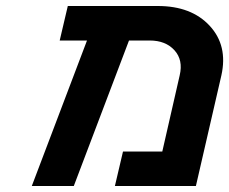

<svg xmlns="http://www.w3.org/2000/svg" viewBox="-20 -620 764 640"><path d="M579 -369Q591 -420 561.5 -452.5Q532 -485 479 -485H410L226 0H86L270 -485H179L206 -600H506Q618 -600 679 -534Q740 -468 718 -369L633 0H363L390 -115H521Z"/></svg>

Font: Miedinger
Style: Bold-Italic
Weight: 700
Italic angle: -13°
Version: Version 001.000